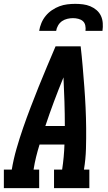

<svg xmlns="http://www.w3.org/2000/svg" viewBox="-38 -975 558 995"><path d="M-18 0V-96H23Q32 -150 47.5 -204Q63 -258 81.5 -311.5Q100 -365 120.5 -418.5Q141 -472 162 -524.5Q183 -577 205.5 -630Q228 -683 250 -735H380Q386 -683 390.5 -630Q395 -577 399 -524.5Q403 -472 405.5 -418.5Q408 -365 408.5 -311.5Q409 -258 407.5 -204Q406 -150 397 -96H425V0H242V-96H284Q289 -129 292 -161.5Q295 -194 296 -226H167Q157 -194 149 -161.5Q141 -129 136 -96H165V0ZM298 -322Q298 -385 296 -448Q294 -511 291 -574Q265 -511 241.5 -448Q218 -385 197 -322ZM165 -815Q168 -835 176.5 -855.5Q185 -876 199 -893Q213 -910 231.5 -922.5Q250 -935 270 -942.5Q290 -950 311 -952.5Q332 -955 352 -955Q372 -955 392 -952.5Q412 -950 430 -942.5Q448 -935 462.5 -922.5Q477 -910 485 -893Q493 -876 494.5 -855.5Q496 -835 493 -815H405Q407 -829 404 -843Q401 -857 391.5 -865.5Q382 -874 368 -877.5Q354 -881 340 -881Q326 -881 311 -877.5Q296 -874 283.5 -865.5Q271 -857 263 -843Q255 -829 253 -815Z"/></svg>

Font: Iosevka Curly Slab
Style: Bold Italic
Weight: 700
Italic angle: -9°
Monospace: yes
Designer: Belleve Invis
Foundry: Belleve Invis
Version: Version 22.1.2; ttfautohint (v1.8.4)